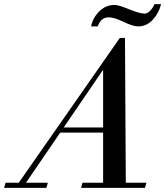

<svg xmlns="http://www.w3.org/2000/svg" viewBox="-134 -911 801 931"><path d="M447 -727H472L476 -25H576L569 0H259L266 -25H366V-268H158L-8 -25H98L91 0H-114L-107 -25H-43ZM175 -293H366V-570H364ZM615 -891H647Q637 -848 607 -815.5Q577 -783 536 -783Q511 -783 465 -805Q419 -827 393 -827Q355 -827 340 -783H308Q316 -825 347.5 -856Q379 -887 421 -887Q442 -887 492 -866Q544 -845 567 -845Q581 -845 595 -860Q609 -875 615 -891Z"/></svg>

Font: Justus
Style: Italic
Weight: 400
Italic angle: -12°
Version: Version 001.001